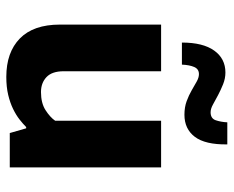

<svg xmlns="http://www.w3.org/2000/svg" viewBox="-86 -644 741 609"><g transform="rotate(90 284.5 -339.5)"><path d="M363 -480H511V0H402L387 -52H383Q373 -42 359 -31Q345 -20 325.5 -10.5Q306 -1 281 5Q256 11 224 11Q146 11 102 -32Q58 -75 58 -159V-480H206V-171Q206 -134 224.5 -116.5Q243 -99 272 -99Q307 -99 329.5 -113.5Q352 -128 363 -144ZM115 -546Q115 -613 140.5 -648.5Q166 -684 210 -684Q229 -684 247.5 -676.5Q266 -669 282 -660.5Q298 -652 311.5 -644.5Q325 -637 336 -637Q356 -637 361.5 -653.5Q367 -670 368 -690H438Q439 -620 414 -587Q389 -554 344 -554Q320 -554 301 -561Q282 -568 266.5 -577Q251 -586 238.5 -593Q226 -600 215 -600Q199 -600 192.5 -585Q186 -570 185 -546Z"/></g></svg>

Font: Mukta Mahee ExtraBold
Style: Regular
Weight: 800
Designer: Shuchita Grover, Noopur Datye, Girish Dalvi, Yashodeep Gholap
Foundry: Ek Type
Version: Version 2.538;PS 1.000;hotconv 16.6.51;makeotf.lib2.5.65220;